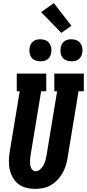

<svg xmlns="http://www.w3.org/2000/svg" viewBox="-20 -1209 560 1237"><path d="M206 8Q176 8 147.5 0.5Q119 -7 97 -24.5Q75 -42 61.5 -67Q48 -92 42 -120.5Q36 -149 37.5 -179.5Q39 -210 44 -240L107 -621H88V-735H278V-621H245L179 -221Q177 -210 175.5 -198.5Q174 -187 173.5 -175.5Q173 -164 174 -153Q175 -142 178.5 -131.5Q182 -121 190 -113.5Q198 -106 209 -106Q226 -106 239.5 -118.5Q253 -131 261 -146Q269 -161 273 -177Q277 -193 280 -209L348 -621H330V-735H520V-621H486L415 -190Q411 -165 403 -140Q395 -115 381.5 -91.5Q368 -68 349 -48.5Q330 -29 306.5 -15.5Q283 -2 257 3Q231 8 206 8ZM440 -814Q423 -814 407.5 -820Q392 -826 382.5 -839Q373 -852 370.5 -868.5Q368 -885 371 -902Q373 -914 379 -925Q385 -936 395 -943.5Q405 -951 417 -953.5Q429 -956 440 -956Q457 -956 472.5 -950Q488 -944 497.5 -931Q507 -918 510 -901.5Q513 -885 510 -868Q508 -856 502 -845Q496 -834 486 -826.5Q476 -819 464 -816.5Q452 -814 440 -814ZM240 -814Q223 -814 207.5 -820Q192 -826 182.5 -839Q173 -852 170.5 -868.5Q168 -885 171 -902Q173 -914 179 -925Q185 -936 195 -943.5Q205 -951 217 -953.5Q229 -956 240 -956Q257 -956 272.5 -950Q288 -944 297.5 -931Q307 -918 310 -901.5Q313 -885 310 -868Q308 -856 302 -845Q296 -834 286 -826.5Q276 -819 264 -816.5Q252 -814 240 -814ZM375 -997 245 -1131 327 -1189 440 -1043Z"/></svg>

Font: Iosevka Slab Heavy Oblique
Style: Regular
Weight: 900
Italic angle: -9°
Monospace: yes
Designer: Belleve Invis
Foundry: Belleve Invis
Version: Version 11.1.1; ttfautohint (v1.8.3)